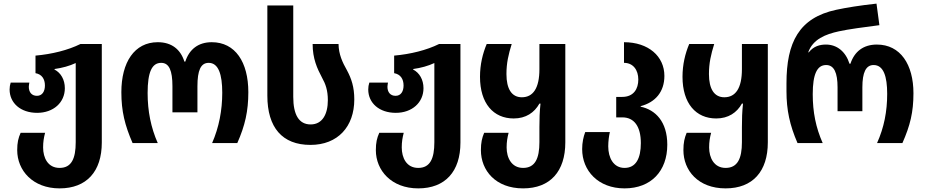

<svg xmlns="http://www.w3.org/2000/svg" viewBox="-20 -790 5107 1060"><path d="M309 250C458 250 542 157 542 -3V-547H424C355 -513 267 -491 176 -483V-386C211 -380 228 -354 228 -318C228 -285 213 -261 184 -261C155 -261 139 -281 139 -311C139 -319 141 -326 142 -334H39C35 -322 33 -309 33 -296C33 -221 94 -167 185 -167C275 -167 338 -224 338 -303C338 -350 316 -388 281 -406V-409C324 -415 364 -426 398 -442V-5C398 85 375 137 309 137C244 137 218 81 218 24C218 -7 222 -30 229 -57H94C81 -28 75 -3 75 39C75 151 161 250 309 250Z M712 0H851C813 -86 795 -177 795 -276C795 -393 819 -443 870 -443C914 -443 932 -400 932 -314V-170H1070V-314C1070 -401 1088 -443 1132 -443C1186 -443 1207 -380 1207 -278C1207 -181 1189 -87 1151 0H1290C1333 -97 1351 -177 1351 -281C1351 -447 1279 -557 1149 -557C1075 -557 1025 -518 1003 -450H998C977 -517 928 -557 851 -557C722 -557 650 -446 650 -281C650 -176 669 -99 712 0Z M1694 10C1845 10 1936 -91 1936 -241C1936 -310 1920 -356 1896 -401C1870 -447 1850 -490 1849 -547H1706C1706 -466 1731 -412 1758 -361C1777 -327 1790 -292 1790 -237C1790 -160 1760 -103 1695 -103C1630 -103 1599 -157 1599 -255V-760H1456V-262C1456 -86 1538 10 1694 10Z M2289 250C2438 250 2522 157 2522 -3V-547H2404C2335 -513 2247 -491 2156 -483V-386C2191 -380 2208 -354 2208 -318C2208 -285 2193 -261 2164 -261C2135 -261 2119 -281 2119 -311C2119 -319 2121 -326 2122 -334H2019C2015 -322 2013 -309 2013 -296C2013 -221 2074 -167 2165 -167C2255 -167 2318 -224 2318 -303C2318 -350 2296 -388 2261 -406V-409C2304 -415 2344 -426 2378 -442V-5C2378 85 2355 137 2289 137C2224 137 2198 81 2198 24C2198 -7 2202 -30 2209 -57H2074C2061 -28 2055 -3 2055 39C2055 151 2141 250 2289 250Z M2868 250C3018 250 3101 156 3101 -4V-547H2958V-408C2958 -303 2923 -253 2861 -253C2805 -253 2776 -299 2776 -381C2776 -442 2787 -489 2805 -547H2667C2645 -495 2630 -434 2630 -366C2630 -219 2704 -136 2816 -136C2883 -136 2930 -168 2958 -218H2964C2959 -172 2958 -134 2958 -88V-5C2958 85 2934 137 2868 137C2804 137 2777 81 2777 24C2777 -7 2781 -30 2788 -57H2653C2641 -28 2635 -3 2635 39C2635 151 2716 250 2868 250Z M3428 250C3575 250 3664 154 3664 9C3664 -119 3598 -184 3517 -201V-204C3598 -225 3648 -283 3648 -371C3648 -479 3560 -557 3425 -557V-443C3476 -443 3504 -403 3504 -351C3504 -300 3479 -255 3415 -255H3382V-142H3416C3481 -142 3518 -92 3518 0C3518 84 3491 137 3428 137C3366 137 3338 80 3338 18C3338 -10 3342 -40 3347 -61H3211C3201 -35 3194 -3 3194 33C3194 153 3283 250 3428 250Z M3986 250C4136 250 4219 156 4219 -4V-547H4076V-408C4076 -303 4041 -253 3979 -253C3923 -253 3894 -299 3894 -381C3894 -442 3905 -489 3923 -547H3785C3763 -495 3748 -434 3748 -366C3748 -219 3822 -136 3934 -136C4001 -136 4048 -168 4076 -218H4082C4077 -172 4076 -134 4076 -88V-5C4076 85 4052 137 3986 137C3922 137 3895 81 3895 24C3895 -7 3899 -30 3906 -57H3771C3759 -28 3753 -3 3753 39C3753 151 3834 250 3986 250Z M4383 0H4522C4484 -86 4467 -171 4467 -270C4467 -381 4491 -431 4541 -431C4585 -431 4604 -388 4604 -308V-176H4741V-308C4741 -389 4760 -431 4803 -431C4858 -431 4878 -368 4878 -272C4878 -175 4861 -87 4822 0H4962C5005 -97 5023 -171 5023 -275C5023 -434 4951 -544 4821 -544C4746 -544 4697 -505 4675 -438H4670C4649 -505 4601 -544 4540 -544C4506 -544 4472 -535 4445 -501H4442C4468 -574 4538 -601 4611 -617C4660 -628 4756 -641 4835 -651L4819 -770C4727 -760 4653 -748 4597 -736C4391 -692 4322 -556 4322 -330V-286C4322 -183 4340 -99 4383 0Z"/></svg>

Font: Noto Sans Georgian SemiCondensed Bold
Style: Regular
Weight: 700
Width: 4
Designer: Monotype Design Team, Akaki Razmadze
Foundry: Google LLC
Version: Version 2.005